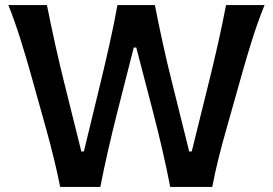

<svg xmlns="http://www.w3.org/2000/svg" viewBox="-20 -733 1070 753"><path d="M216 0Q205.5 -53 190.8 -113.2Q176 -173.5 161.5 -225.5L99 -449Q82.5 -508 60.2 -579Q38 -650 13 -713H164Q178.5 -640.5 196.2 -560.2Q214 -480 232 -408L299 -139H309L375 -411.5Q392 -481.5 410 -562Q428 -642.5 440.5 -713H587.5Q601.5 -640.5 618.8 -562Q636 -483.5 654.5 -410.5L722 -139H732L799.5 -412Q817 -482 835 -562Q853 -642 866.5 -713H1017.5Q991.5 -649 969.5 -579.2Q947.5 -509.5 931 -450.5L867.5 -225.5Q852 -172 837 -111.8Q822 -51.5 812.5 0H647.5Q634.5 -68 617 -144Q599.5 -220 582 -287L514.5 -546.5H504.5L438.5 -287Q421.5 -220 404 -143.5Q386.5 -67 373.5 0Z"/></svg>

Font: Commissioner Flair Medium
Style: Regular
Weight: 500
Designer: Kostas Bartsokas
Foundry: Kostas Bartsokas
Version: Version 1.000; ttfautohint (v1.8.3)